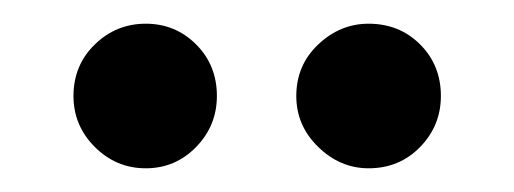

<svg xmlns="http://www.w3.org/2000/svg" viewBox="-20 -726 434 162"><path d="M291 -584Q267 -584 248.5 -602Q230 -620 230 -645Q230 -671 248.5 -688.5Q267 -706 291 -706Q317 -706 334.5 -688.5Q352 -671 352 -645Q352 -620 334.5 -602Q317 -584 291 -584ZM103 -584Q78 -584 60 -602Q42 -620 42 -645Q42 -671 60 -688.5Q78 -706 103 -706Q128 -706 145.5 -688.5Q163 -671 163 -645Q163 -620 145.5 -602Q128 -584 103 -584Z"/></svg>

Font: Atkinson Hyperlegible Next Medium
Style: Regular
Weight: 500
Designer: Elliott Scott, Megan Eiswerth, Linus Boman, Theodore Petrosky, Letters from Sweden
Foundry: Applied Design Works, Letters from Sweden
Version: Version 2.001